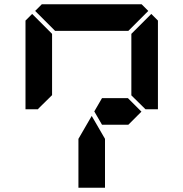

<svg xmlns="http://www.w3.org/2000/svg" viewBox="-20 -1020 856 896"><path d="M161 -515 157 -510H99V-924L130 -955L223 -862V-698V-590V-576ZM577 -562 640 -499 579 -438H551H515H456L420 -500L456 -562H515H552ZM686 -955 717 -924V-510H659L655 -514L593 -575V-586V-698V-856V-862ZM144 -969 175 -1000H346H470H641L672 -969L579 -876H554H470H346H262H243H237ZM470 -269V-144H346V-269V-372L408 -479L470 -372Z"/></svg>

Font: DSEG14 Classic
Style: Bold
Weight: 700
Designer: Keshikan(Twitter:@keshinomi_88pro)
Version: Version 0.46